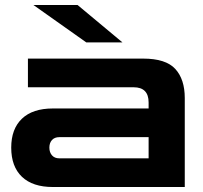

<svg xmlns="http://www.w3.org/2000/svg" viewBox="-20 -750 816 770"><path d="M192 0Q111 0 68 -41Q25 -82 25 -158Q25 -233 68 -274Q111 -315 192 -315H576V-339Q576 -400 516 -400H92V-515H554Q645 -515 683 -473.5Q721 -432 721 -357V0ZM218 -115H576V-200H218Q199 -200 188.5 -188.5Q178 -177 178 -158Q178 -139 188.5 -127Q199 -115 218 -115ZM326 -580 114 -730H291L471 -580Z"/></svg>

Font: Zen Dots
Style: Regular
Weight: 400
Designer: Yoshimichi Ohira
Foundry: A-1 Corp ZenFonts
Version: Version 1.000; ttfautohint (v1.8.3)